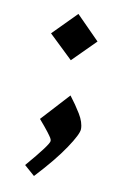

<svg xmlns="http://www.w3.org/2000/svg" viewBox="-75 -518 475 724"><g transform="rotate(10 162.0 -155.5)"><path d="M168 -294 77 -381 166 -471 255 -381ZM251 -45Q251 -26 213.5 30Q176 86 107 160L67 125Q146 33 146 19Q146 14 142.5 8Q139 2 128 -12.5Q117 -27 92 -56L190 -163Q214 -132 232.5 -101.5Q251 -71 251 -45Z"/></g></svg>

Font: Narnoor ExtraBold
Style: Regular
Weight: 800
Designer: S. Sridhar Murthy
Foundry: SIL International
Version: Version 3.000